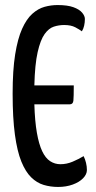

<svg xmlns="http://www.w3.org/2000/svg" viewBox="-20 -730 381 760"><path d="M210 10Q180 10 153 2Q126 -6 103.5 -28Q81 -50 64.5 -90.5Q48 -131 39 -197Q30 -263 30 -359Q30 -452 40 -514.5Q50 -577 67.5 -616Q85 -655 108 -675.5Q131 -696 156.5 -703Q182 -710 208 -710Q247 -710 270.5 -701.5Q294 -693 305 -680Q316 -667 316 -655Q316 -641 313 -628Q310 -615 304 -606Q295 -613 278 -622Q261 -631 234 -631Q213 -631 193 -624.5Q173 -618 156.5 -595Q140 -572 129 -523.5Q118 -475 116 -392H272Q272 -346 270.5 -331.5Q269 -317 256 -317H116Q118 -250 126 -204.5Q134 -159 147 -131.5Q160 -104 178.5 -92Q197 -80 219 -80Q244 -80 267.5 -90Q291 -100 311 -112Q317 -100 320.5 -85.5Q324 -71 324 -57Q324 -40 309 -24.5Q294 -9 268 0.5Q242 10 210 10Z"/></svg>

Font: Yanone Kaffeesatz
Style: Regular
Weight: 400
Designer: Yanone (Cyrillic: Daniel Pouzeot, Huerta Tipografica, and Cyreal)
Foundry: Yanone
Version: Version 2.003